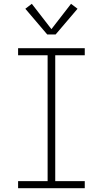

<svg xmlns="http://www.w3.org/2000/svg" viewBox="-20 -988 540 1008"><path d="M75 0V-37H230V-698H75V-735H425V-698H270V-37H425V0ZM272 -807H228L113 -942L147 -968L250 -835L353 -968L387 -942Z"/></svg>

Font: Iosevka SS04 Extralight
Style: Regular
Weight: 200
Monospace: yes
Designer: Belleve Invis
Foundry: Belleve Invis
Version: Version 19.0.0; ttfautohint (v1.8.4)